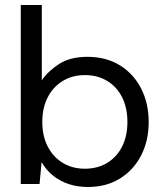

<svg xmlns="http://www.w3.org/2000/svg" viewBox="-20 -735 656 767"><path d="M331 12Q290 12 255 0.5Q220 -11 192.5 -33Q165 -55 147 -86H146L138 0H63V-715H147V-414Q171 -450 215.5 -479Q260 -508 329 -508Q404 -508 459 -474Q514 -440 544 -381Q574 -322 574 -247Q574 -173 544 -114.5Q514 -56 459.5 -22Q405 12 331 12ZM319 -61Q370 -61 408.5 -84.5Q447 -108 468 -150Q489 -192 489 -248Q489 -304 468 -346Q447 -388 408.5 -411.5Q370 -435 319 -435Q269 -435 230.5 -411.5Q192 -388 170.5 -346Q149 -304 149 -248Q149 -192 170.5 -150Q192 -108 230.5 -84.5Q269 -61 319 -61Z"/></svg>

Font: DM Sans 28pt
Style: Regular
Weight: 400
Version: Version 4.004;gftools[0.9.30]